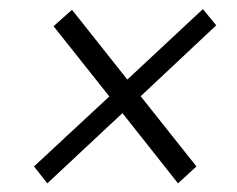

<svg xmlns="http://www.w3.org/2000/svg" viewBox="-20 -580 534 432"><path d="M86.5 -167.5 56.5 -205.5 226 -363 100.5 -521 142 -558 266.5 -401 436.5 -559.5 466.5 -523 296.5 -363.5 422 -205.5 380.5 -167.5 255.5 -325.5Z"/></svg>

Font: Public Sans ExtraLight
Style: Italic
Weight: 200
Italic angle: -8°
Designer: The Public Sans project authors (U.S. Web Design System). Libre Franklin designed by Pablo Impallari and Rodrigo Fuenzal
Version: Version 1.007; ttfautohint (v1.8.1) -l 8 -r 50 -G 200 -x 14 